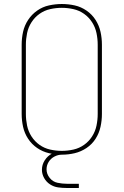

<svg xmlns="http://www.w3.org/2000/svg" viewBox="-20 -763 616 957"><path d="M288 8Q321 8 352.5 0.5Q384 -7 411.5 -25.5Q439 -44 456.5 -71.5Q474 -99 481 -131Q488 -163 488 -195V-540Q488 -573 481 -604.5Q474 -636 456.5 -663.5Q439 -691 411.5 -710Q384 -729 352.5 -736Q321 -743 288 -743Q256 -743 224 -736Q192 -729 165 -710Q138 -691 120 -663.5Q102 -636 95 -604.5Q88 -573 88 -540V-195Q88 -163 95 -131Q102 -99 120 -71.5Q138 -44 165 -25.5Q192 -7 224 0.5Q256 8 288 8ZM288 -11Q259 -11 230 -17.5Q201 -24 177 -41Q153 -58 137 -83Q121 -108 115 -137Q109 -166 109 -195V-540Q109 -569 115 -598Q121 -627 137 -652Q153 -677 177 -694Q201 -711 230 -717.5Q259 -724 288 -724Q317 -724 346 -717.5Q375 -711 399 -694Q423 -677 439 -652Q455 -627 461 -598Q467 -569 467 -540V-195Q467 -166 461 -137Q455 -108 439 -83Q423 -58 399 -41Q375 -24 346 -17.5Q317 -11 288 -11ZM313 174H373V153H313Q290 153 266.5 148Q243 143 227.5 123.5Q212 104 212 81Q212 61 222.5 44Q233 27 251 17.5Q269 8 288 8V-10Q263 -10 240 2Q217 14 203 36Q189 58 189 83Q189 105 200 124.5Q211 144 229.5 156Q248 168 269.5 171Q291 174 313 174Z"/></svg>

Font: Iosevka Sparkle Thin
Style: Regular
Weight: 100
Designer: Belleve Invis
Foundry: Belleve Invis
Version: Version 4.5.0; ttfautohint (v1.8.3)